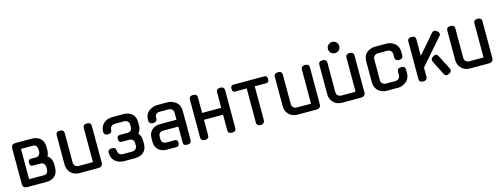

<svg xmlns="http://www.w3.org/2000/svg" viewBox="-18 -1668 6594 2534"><g transform="rotate(-15 3279.0 -401.5)"><path d="M71 -59V-543Q71 -602 133 -602H353Q426 -602 469.5 -561.5Q513 -521 513 -449V-406Q513 -357 493 -322Q552 -281 552 -196V-153Q552 -81 508.5 -40.5Q465 0 392 0H133Q71 0 71 -59ZM181 -508V-94H373Q411 -92 427 -113Q442 -132 442 -160V-195Q440 -224 422 -239.5Q404 -255 374 -255H273Q235 -255 235 -302Q237 -349 273 -349H356Q376 -353 388.5 -369Q401 -385 403 -407V-442Q403 -466 388 -489Q374 -507 346 -508Z M683 -159V-560Q683 -608 738 -608Q793 -608 793 -560V-154Q795 -126 814 -110Q833 -94 861 -94H1053V-560Q1053 -608 1108 -608Q1163 -608 1163 -560V-59Q1163 0 1101 0H843Q774 0 728.5 -45Q683 -90 683 -159Z M1442 0Q1374 -5 1330.5 -45.5Q1287 -86 1286 -153V-159Q1286 -206 1341 -206Q1395 -206 1396 -160V-154Q1398 -126 1417 -110Q1436 -94 1464 -94H1588Q1616 -94 1635 -110Q1654 -126 1656 -154V-195Q1651 -255 1588 -255H1487Q1449 -255 1449 -302Q1449 -349 1487 -349H1588Q1651 -349 1656 -409V-448Q1654 -476 1635 -492Q1616 -508 1588 -508H1464Q1436 -508 1417 -492Q1398 -476 1396 -448V-442Q1395 -397 1341 -397Q1287 -397 1286 -443V-445Q1287 -513 1330.5 -555.5Q1374 -598 1442 -602H1608Q1681 -600 1723.5 -560.5Q1766 -521 1766 -449V-408Q1766 -342 1729 -302Q1766 -262 1766 -196V-153Q1766 -81 1723.5 -41.5Q1681 -2 1608 0Z M1881 -153V-196Q1881 -268 1924.5 -308.5Q1968 -349 2041 -349H2263V-442Q2263 -473 2245 -490.5Q2227 -508 2195 -508H2078Q2011 -508 2011 -446V-438Q2011 -386 1955 -386Q1899 -386 1899 -438V-447Q1899 -521 1953 -563H1952Q2012 -602 2061 -602H2213Q2261 -602 2320 -563H2319Q2373 -522 2373 -443V-302L2374 -290V-199H2373V-42Q2373 6 2318 6Q2291 6 2277.5 -3Q2264 -12 2264 -36L2263 -255H2060Q2022 -257 2006 -236Q1991 -217 1991 -189V-154Q1996 -94 2059 -94H2172Q2210 -94 2210 -47Q2208 0 2172 0H2041Q1968 0 1924.5 -40Q1881 -80 1881 -153Z M2503 -560Q2503 -608 2558 -608Q2613 -608 2613 -560V-348H2874V-560Q2874 -608 2929 -608Q2984 -608 2984 -560V-42Q2984 6 2929 6Q2874 6 2874 -42V-254H2613V-42Q2613 6 2558 6Q2503 6 2503 -42Z M3107 -508Q3068 -508 3070 -555Q3070 -602 3107 -602H3533Q3570 -602 3570 -555Q3572 -508 3533 -508H3375V-36L3373 -26Q3356 6 3320 6Q3273 6 3267 -26L3265 -36V-508Z M3663 -159V-560Q3663 -608 3718 -608Q3773 -608 3773 -560V-154Q3775 -126 3794 -110Q3813 -94 3841 -94H4033V-560Q4033 -608 4088 -608Q4143 -608 4143 -560V-59Q4143 0 4081 0H3823Q3754 0 3708.5 -45Q3663 -90 3663 -159Z M4272 -159V-560Q4272 -608 4327 -608Q4382 -608 4382 -560V-154Q4384 -126 4403 -110Q4422 -94 4450 -94H4642V-560Q4642 -608 4697 -608Q4752 -608 4752 -560V-59Q4752 0 4690 0H4432Q4363 0 4317.5 -45Q4272 -90 4272 -159ZM4435 -732Q4435 -765 4457.5 -787Q4480 -809 4513 -809Q4546 -809 4567.5 -787Q4589 -765 4589 -732Q4589 -700 4567 -678Q4545 -656 4513 -656Q4481 -656 4458 -678Q4435 -700 4435 -732Z M4881 -443Q4881 -565 4998 -596Q5020 -602 5041 -602H5201Q5252 -602 5297 -572Q5361 -529 5361 -444V-399Q5361 -351 5306 -351Q5251 -351 5251 -399V-448Q5249 -476 5230 -492Q5211 -508 5183 -508H5059Q5031 -508 5012 -492Q4993 -476 4991 -448V-154Q4993 -126 5012 -110Q5031 -94 5059 -94H5183Q5211 -94 5230 -110Q5249 -126 5251 -154V-205Q5251 -252 5306 -252Q5361 -252 5361 -205V-158Q5361 -46 5244 -6Q5226 0 5201 0H5041Q4972 0 4926.5 -45Q4881 -90 4881 -159Z M5486 -554Q5486 -602 5541 -602Q5596 -602 5596 -554V-329Q5606 -340 5625.5 -362.5Q5645 -385 5652 -393L5773 -533Q5795 -562 5814 -582Q5832 -602 5850 -602Q5861 -602 5869 -598Q5877 -594 5889 -586Q5913 -565 5913 -546Q5913 -526 5900 -516L5596 -168V-41Q5596 6 5541 6Q5486 6 5486 -41ZM5732 -205Q5723 -220 5723 -235Q5723 -262 5749 -277L5764 -286Q5772 -291 5780 -292Q5791 -294 5801 -288Q5810 -283 5818 -272L5921 -72Q5928 -59 5928 -45Q5928 -20 5898 -6Q5879 6 5862 6Q5852 6 5841 -2Q5830 -10 5825 -20Z M6020 -159V-560Q6020 -608 6075 -608Q6130 -608 6130 -560V-154Q6132 -126 6151 -110Q6170 -94 6198 -94H6390V-560Q6390 -608 6445 -608Q6500 -608 6500 -560V-59Q6500 0 6438 0H6180Q6111 0 6065.5 -45Q6020 -90 6020 -159Z"/></g></svg>

Font: Gugi Cyrillic
Style: Regular
Weight: 400
Foundry: TAE System & Typefaces Co.
Version: Version 3.10 September 15, 2020